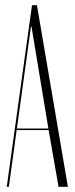

<svg xmlns="http://www.w3.org/2000/svg" viewBox="-20 -718 287 738"><path d="M6 0 103 -698H122L241 0H205L167 -218H44L14 0ZM99 -616 45 -224H166L101 -616Z"/></svg>

Font: Moniqa ExtLt Narrow Display
Style: Regular
Weight: 200
Width: 4
Designer: Rajesh Rajput
Foundry: Rajesh Rajput
Version: Version 1.000